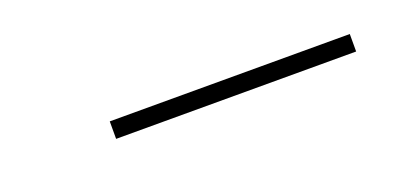

<svg xmlns="http://www.w3.org/2000/svg" viewBox="-16 -809 485 227"><g transform="rotate(-20 227.0 -695.0)"><path d="M110.5 -684V-706H412.5V-684Z"/></g></svg>

Font: Imbue 50pt ExtraLight
Style: Regular
Weight: 200
Designer: Tyler Finck
Foundry: Etcetera Type Company
Version: Version 1.102; ttfautohint (v1.8.3)